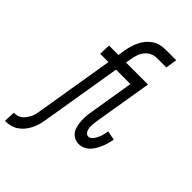

<svg xmlns="http://www.w3.org/2000/svg" viewBox="-327 -816 1112 1112"><g transform="rotate(45 229.0 -260.0)"><path d="M-42 215 -39 145H-37Q-24 145 -11 141.5Q2 138 13.5 129Q25 120 32.5 109Q40 98 46.5 85.5Q53 73 56 60.5Q59 48 61 35L141 -450H73L76 -520H153L160 -566Q164 -587 170 -607Q176 -627 185.5 -646.5Q195 -666 209.5 -683.5Q224 -701 242.5 -713Q261 -725 281.5 -730Q302 -735 323 -735H411L400 -665H321Q301 -665 282 -655.5Q263 -646 250 -629.5Q237 -613 230.5 -593.5Q224 -574 221 -555L215 -520H395L336 -164Q334 -154 333 -143.5Q332 -133 331.5 -123Q331 -113 332 -103Q333 -93 336.5 -84Q340 -75 347 -68.5Q354 -62 364 -62Q374 -62 382.5 -69.5Q391 -77 397 -86Q403 -95 407.5 -105Q412 -115 415 -125Q418 -135 420 -145Q422 -155 424 -165L481 -154Q477 -136 472.5 -119Q468 -102 461 -85Q454 -68 444.5 -51.5Q435 -35 422 -21.5Q409 -8 391.5 0Q374 8 356 8Q336 8 319 -0.5Q302 -9 291.5 -24Q281 -39 276.5 -58Q272 -77 271 -96Q270 -115 271 -135Q272 -155 276 -175L321 -450H203L121 46Q118 67 112 87Q106 107 96.5 126.5Q87 146 73 163Q59 180 40.5 192.5Q22 205 1.5 210Q-19 215 -40 215Z"/></g></svg>

Font: Iosevka Custom
Style: Italic
Weight: 400
Italic angle: -9°
Monospace: yes
Designer: Belleve Invis
Foundry: Belleve Invis
Version: Version 30.3.3; ttfautohint (v1.8.3)